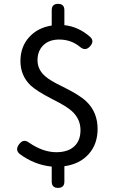

<svg xmlns="http://www.w3.org/2000/svg" viewBox="-20 -836 582 977"><path d="M275.4 120.1Q243.2 120.1 243.2 87.9V11.7Q155.3 2.9 81.1 -51.8Q55.7 -72.3 76.2 -100.6Q98.6 -132.8 128.9 -109.4Q199.2 -61.5 266.6 -61.5Q326.2 -61.5 358.4 -91.8Q389.6 -121.1 389.6 -173.8Q389.6 -230.5 345.7 -270.5Q319.3 -294.9 247.1 -331.1Q167 -372.1 135.7 -401.4Q84 -451.2 84 -525.4Q84 -597.7 127.9 -646.5Q171.9 -695.3 243.2 -706.1V-760.7V-784.2Q243.2 -816.4 275.4 -816.4Q307.6 -816.4 307.6 -784.2V-708Q379.9 -700.2 438.5 -648.4Q461.9 -627 438.5 -600.6Q414.1 -573.2 385.7 -598.6Q340.8 -634.8 281.2 -634.8Q230.5 -634.8 200.7 -606Q170.9 -577.1 170.9 -529.3Q170.9 -481.4 210.9 -447.3Q234.4 -425.8 301.8 -393.6Q386.7 -351.6 419.9 -319.3Q476.6 -264.6 476.6 -179.7Q476.6 -102.5 431.2 -51.8Q385.7 -1 307.6 9.8V87.9Q307.6 120.1 275.4 120.1Z"/></svg>

Font: Bpmf GenSen Rounded R
Style: R
Weight: 400
Foundry: But Ko
Version: Version 1.320